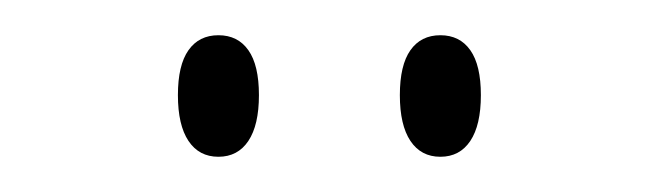

<svg xmlns="http://www.w3.org/2000/svg" viewBox="-20 -561 373 109"><path d="M104 -541Q93 -541 87 -532.5Q81 -524 81 -507Q81 -490 87 -481Q93 -472 104 -472Q115 -472 121 -481Q127 -490 127 -507Q127 -524 121 -532.5Q115 -541 104 -541ZM230 -541Q219 -541 213 -532.5Q207 -524 207 -507Q207 -490 213 -481Q219 -472 230 -472Q241 -472 247 -481Q253 -490 253 -507Q253 -524 247 -532.5Q241 -541 230 -541Z"/></svg>

Font: Beiruti ExtraLight
Style: Regular
Weight: 250
Designer: Arlette Boutros
Foundry: Boutros
Version: Version 1.41